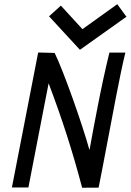

<svg xmlns="http://www.w3.org/2000/svg" viewBox="-20 -881 615 904"><path d="M356.4 -646.5 575.2 -802.2 532.2 -861.3 368.2 -743.7 266.6 -854.5 210.9 -804.2ZM366.7 2.9 444.3 2.4C449.2 -23.4 455.1 -51.3 460.4 -79.1C482.4 -191.4 504.9 -315.4 526.4 -425.8C542 -505.4 556.6 -578.1 570.3 -633.3H495.1C474.6 -549.8 455.6 -460.4 438 -369.6C425.3 -304.2 412.6 -237.8 401.4 -174.3C367.7 -295.4 281.2 -542 237.3 -631.8L159.7 -633.8L36.1 1.5H113.8C128.4 -72.8 161.6 -246.1 189.5 -389.2L209 -488.8C273.9 -316.4 320.8 -171.4 366.7 2.9Z"/></svg>

Font: Fantasque Sans Mono
Style: RegItalic
Weight: 400
Italic angle: -11°
Monospace: yes
Designer: Jany Belluz
Version: Version 1.6.3